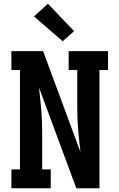

<svg xmlns="http://www.w3.org/2000/svg" viewBox="-20 -1009 640 1029"><path d="M41 0V-101H87V-634H41V-735H211L411 -195Q408 -225 404.5 -256Q401 -287 398.5 -317.5Q396 -348 395 -379Q394 -410 394 -441V-634H348V-735H559V-634H513V0H389L189 -540Q192 -510 195.5 -479Q199 -448 201.5 -417.5Q204 -387 205 -356Q206 -325 206 -294V-101H252V0ZM316 -788 162 -921 237 -989 377 -842Z"/></svg>

Font: Iosevka HT Extended
Style: Bold
Weight: 700
Width: 7
Monospace: yes
Designer: Belleve Invis
Foundry: Belleve Invis
Version: Version 32.3.0; ttfautohint (v1.8.4)